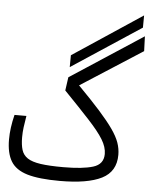

<svg xmlns="http://www.w3.org/2000/svg" viewBox="-56 -847 708 896"><g transform="rotate(5 298.5 -399.0)"><path d="M257.3 2.4Q160.2 2.4 105.2 -13.9Q50.3 -30.3 27.6 -68.1Q4.9 -106 4.9 -169.9Q4.9 -223.6 20.5 -286.1H76.2Q70.8 -254.9 67.9 -231.9Q64.9 -209 64.9 -185.1Q64.9 -149.9 72.3 -126.2Q79.6 -102.5 100.6 -88.6Q121.6 -74.7 161.9 -68.8Q202.1 -63 268.6 -63Q358.9 -63 407.5 -77.9Q456.1 -92.8 456.1 -141.1Q456.1 -173.3 434.6 -208.5Q413.1 -243.7 366.9 -293.7Q320.8 -343.8 246.6 -420.4L255.4 -482.9L594.7 -704.6L597.2 -635.3L308.6 -449.7Q371.1 -386.2 411.9 -340.6Q452.6 -294.9 476.3 -261Q500 -227.1 509.8 -199Q519.5 -170.9 519.5 -142.6Q519.5 -64 453.6 -30.8Q387.7 2.4 257.3 2.4ZM257.8 -530.8 258.3 -586.4 582.5 -801.3 582 -744.1Z"/></g></svg>

Font: CaskaydiaCove NFP Light
Style: Regular
Weight: 300
Designer: Aaron Bell
Foundry: Saja Typeworks
Version: Version 2111.001; VTT 6.35;Nerd Fonts 3.1.1